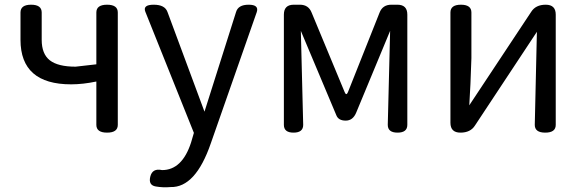

<svg xmlns="http://www.w3.org/2000/svg" viewBox="-20 -563 2471 815"><path d="M480 -33Q480 0 434.5 0Q389 0 389 -33V-217Q332 -205 282 -205Q67 -205 67 -394V-510Q67 -543 112 -543Q157 -543 157 -510V-394Q157 -334 191.5 -307Q226 -280 301 -280L389 -290V-510Q389 -543 434.5 -543Q480 -543 480 -510Z M704 231Q673 234 641 228.5Q609 223 618 186.5Q627 150 668 159Q753 159 791 42L803 1L597 -513Q585 -543 632.5 -543Q680 -543 691 -512L848 -89L982 -512Q991 -543 1035.5 -543Q1080 -543 1070 -512L875 45Q810 234 704 231Z M1185 -33V-501Q1185 -543 1227 -543H1253Q1290 -543 1303 -509L1443 -172Q1450 -155 1457 -172L1591 -509Q1604 -543 1641 -543H1667Q1709 -543 1709 -501V-33Q1709 0 1667.5 0Q1626 0 1626 -33L1636 -432L1492 -85Q1478 -51 1447.5 -51Q1417 -51 1408 -73L1257 -432L1267 -33Q1267 0 1226 0Q1185 0 1185 -33Z M1996 -30Q1977 0 1934.5 0Q1892 0 1892 -42V-510Q1892 -543 1936.5 -543Q1981 -543 1981 -510V-316L1977 -208L1972 -116L2235 -513Q2254 -543 2296.5 -543Q2339 -543 2339 -501V-33Q2339 0 2294.5 0Q2250 0 2250 -33L2259 -428Z"/></svg>

Font: Raw Maruko Gothic CJK TC
Style: Regular
Weight: 400
Version: Version 1.001